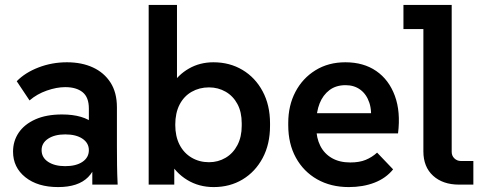

<svg xmlns="http://www.w3.org/2000/svg" viewBox="-20 -750 1967 780"><path d="M355 0V-164L341 -206V-309Q341 -355 315.5 -375.5Q290 -396 245 -396Q210 -396 170 -382Q130 -368 100 -342L48 -420Q82 -455 136.5 -476Q191 -497 252 -497Q312 -497 357.5 -476Q403 -455 429 -414.5Q455 -374 455 -314V-157Q455 -117 455.5 -78.5Q456 -40 458 0ZM216 10Q133 10 83 -30Q33 -70 33 -134Q33 -177 56 -211Q79 -245 123.5 -265Q168 -285 232 -285Q319 -285 363.5 -246.5Q408 -208 408 -145H378Q378 -71 338 -30.5Q298 10 216 10ZM245 -75Q289 -75 315 -92.5Q341 -110 341 -140Q341 -169 315 -186.5Q289 -204 245 -204Q202 -204 175.5 -186.5Q149 -169 149 -140Q149 -110 175.5 -92.5Q202 -75 245 -75Z M848 10Q788 10 740.5 -19Q693 -48 666 -98L688 -122V0H584V-730H699V-375L676 -402Q703 -446 747.5 -471.5Q792 -497 847 -497Q913 -497 965 -466Q1017 -435 1047 -379Q1077 -323 1077 -249V-239Q1077 -164 1047 -108Q1017 -52 965.5 -21Q914 10 848 10ZM829 -91Q866 -91 896.5 -109Q927 -127 944.5 -160.5Q962 -194 962 -239V-249Q962 -295 944.5 -327.5Q927 -360 896.5 -377.5Q866 -395 829 -395Q790 -395 758.5 -377Q727 -359 709.5 -325Q692 -291 692 -243Q692 -196 709.5 -162Q727 -128 758.5 -109.5Q790 -91 829 -91Z M1397 10Q1324 10 1268.5 -21.5Q1213 -53 1182 -109.5Q1151 -166 1151 -241V-251Q1151 -321 1180 -376.5Q1209 -432 1261.5 -464.5Q1314 -497 1383 -497Q1457 -497 1508.5 -461.5Q1560 -426 1584 -361Q1608 -296 1597 -208H1234V-290H1536L1485 -248Q1492 -298 1480.5 -332.5Q1469 -367 1444 -385.5Q1419 -404 1384 -404Q1345 -404 1318.5 -384Q1292 -364 1278.5 -330Q1265 -296 1265 -251V-231Q1265 -190 1281 -158Q1297 -126 1328 -108Q1359 -90 1403 -90Q1440 -90 1465.5 -100.5Q1491 -111 1512 -130L1577 -62Q1548 -26 1501.5 -8Q1455 10 1397 10Z M1845 0Q1779 0 1739.5 -36Q1700 -72 1700 -135V-684L1752 -632H1619V-730H1815V-133Q1815 -117 1826 -106.5Q1837 -96 1852 -96H1903V0Z"/></svg>

Font: SUSE Thin SemiBold
Style: Regular
Weight: 600
Version: Version 1.000